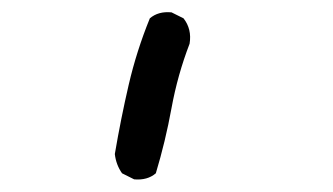

<svg xmlns="http://www.w3.org/2000/svg" viewBox="-20 -852 540 311"><path d="M197.3 -561.5 177.7 -571.3Q168 -585 166 -602.5Q175.8 -660.2 188.5 -714.8Q201.2 -769.5 222.7 -822.3Q236.3 -834 257.8 -832L277.3 -822.3Q291 -804.7 287.1 -781.2Q267.6 -730.5 257.8 -676.8Q248 -623 232.4 -571.3Q218.8 -559.6 197.3 -561.5Z"/></svg>

Font: NaikaiFont
Style: Regular
Weight: 400
Version: Version 1.67